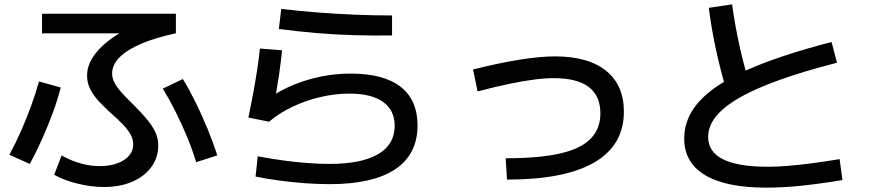

<svg xmlns="http://www.w3.org/2000/svg" viewBox="-20 -811 4040 882"><path d="M457 48Q399 48 336 32.5Q273 17 229 -8L263 -97Q307 -72 353.5 -59.5Q400 -47 444 -48Q488 -49 521 -61.5Q554 -74 573 -96Q592 -118 592 -147Q592 -172 579 -194.5Q566 -217 544 -240Q522 -263 493 -288Q459 -319 433.5 -346.5Q408 -374 394 -402.5Q380 -431 380 -463Q380 -505 404.5 -545Q429 -585 476 -622Q523 -659 592 -691L610 -658H173V-748H788V-658Q694 -638 628.5 -610Q563 -582 529 -547.5Q495 -513 495 -473Q495 -450 507.5 -428Q520 -406 541.5 -382.5Q563 -359 591 -332Q626 -297 652 -266.5Q678 -236 692.5 -206.5Q707 -177 707 -143Q707 -87 675 -43.5Q643 0 587 24Q531 48 457 48ZM23 -100Q51 -151 76.5 -209Q102 -267 123.5 -326Q145 -385 159 -437L259 -409Q245 -354 223 -294Q201 -234 174 -173.5Q147 -113 117 -58ZM881 -66Q864 -123 839.5 -182Q815 -241 786.5 -298Q758 -355 728 -404L820 -448Q850 -399 879 -340Q908 -281 933.5 -219Q959 -157 978 -97Z M1493 35Q1440 35 1379 30.5Q1318 26 1260 18Q1202 10 1154 0L1164 -93Q1222 -82 1280.5 -74Q1339 -66 1393.5 -62Q1448 -58 1493 -58Q1640 -58 1716.5 -102.5Q1793 -147 1793 -233Q1793 -305 1739.5 -343Q1686 -381 1585 -381Q1519 -381 1451 -365Q1383 -349 1322.5 -320Q1262 -291 1216 -252L1121 -271Q1134 -333 1144 -387.5Q1154 -442 1161.5 -491.5Q1169 -541 1174 -588L1276 -580Q1270 -523 1261 -461.5Q1252 -400 1239 -339L1224 -366Q1277 -401 1336.5 -424.5Q1396 -448 1460 -460.5Q1524 -473 1591 -473Q1742 -473 1820 -412.5Q1898 -352 1898 -235Q1898 -102 1795.5 -33.5Q1693 35 1493 35ZM1781 -648Q1689 -647 1604.5 -649.5Q1520 -652 1436 -659Q1352 -666 1261 -678L1272 -770Q1357 -760 1442 -753.5Q1527 -747 1611.5 -743.5Q1696 -740 1781 -740Z M2303 -84Q2455 -84 2551 -105.5Q2647 -127 2692.5 -173Q2738 -219 2738 -290Q2738 -371 2684.5 -411.5Q2631 -452 2524 -452Q2483 -452 2433.5 -445.5Q2384 -439 2320.5 -426Q2257 -413 2174 -391L2153 -492Q2279 -523 2371 -537.5Q2463 -552 2530 -552Q2682 -552 2764 -486Q2846 -420 2846 -298Q2846 -144 2710.5 -65Q2575 14 2309 14Z M3501 51Q3315 51 3219 -6.5Q3123 -64 3123 -175Q3123 -269 3193.5 -346.5Q3264 -424 3414 -490.5Q3564 -557 3800 -618L3825 -523Q3620 -470 3489 -416Q3358 -362 3295.5 -304.5Q3233 -247 3233 -182Q3233 -45 3507 -45Q3551 -45 3599.5 -49Q3648 -53 3706.5 -60.5Q3765 -68 3837 -80L3850 16Q3756 32 3667.5 41.5Q3579 51 3501 51ZM3317 -396Q3288 -494 3268 -587.5Q3248 -681 3236 -775L3343 -791Q3356 -697 3376 -605.5Q3396 -514 3424 -422Z"/></svg>

Font: M PLUS 1 Thin Medium
Style: Regular
Weight: 500
Version: Version 1.001